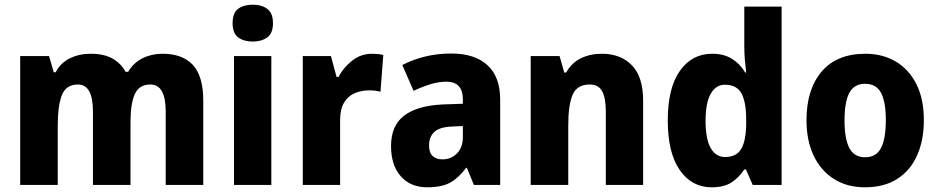

<svg xmlns="http://www.w3.org/2000/svg" viewBox="-20 -788 3996 818"><path d="M672 -559Q758 -559 802 -511Q846 -463 846 -359V0H686V-312Q686 -428 621 -428Q573 -428 554.5 -387.5Q536 -347 536 -268V0H376V-313Q376 -428 312 -428Q262 -428 244 -383.5Q226 -339 226 -252V0H66V-549H189L209 -480H217Q238 -520 277.5 -539.5Q317 -559 367 -559Q422 -559 458.5 -539Q495 -519 515 -482H526Q549 -521 587.5 -540Q626 -559 672 -559Z M1057 -768Q1095 -768 1119 -750Q1143 -732 1143 -689Q1143 -646 1118.5 -628.5Q1094 -611 1057 -611Q1019 -611 995 -628.5Q971 -646 971 -689Q971 -733 994.5 -750.5Q1018 -768 1057 -768ZM1136 -549V0H977V-549Z M1565 -559Q1590 -559 1613 -554L1601 -397Q1583 -403 1553 -403Q1519 -403 1491 -391Q1463 -379 1446 -351Q1429 -323 1429 -277V0H1270V-549H1390L1414 -460H1422Q1442 -499 1479.5 -529Q1517 -559 1565 -559Z M1903 -560Q2002 -560 2056.5 -510.5Q2111 -461 2111 -363V0H1999L1969 -73H1966Q1934 -30 1898 -10Q1862 10 1800 10Q1729 10 1687.5 -37Q1646 -84 1646 -166Q1646 -253 1702 -295.5Q1758 -338 1866 -343L1952 -346V-364Q1952 -440 1882 -440Q1850 -440 1815 -429.5Q1780 -419 1742 -401L1694 -511Q1738 -534 1790.5 -547Q1843 -560 1903 -560ZM1907 -249Q1853 -247 1830.5 -226Q1808 -205 1808 -169Q1808 -137 1823.5 -123Q1839 -109 1865 -109Q1902 -109 1927 -134.5Q1952 -160 1952 -204V-251Z M2544 -559Q2624 -559 2672 -510Q2720 -461 2720 -359V0H2561V-313Q2561 -370 2545.5 -399Q2530 -428 2492 -428Q2439 -428 2420 -385Q2401 -342 2401 -253V0H2241V-549H2364L2384 -479H2392Q2415 -520 2454.5 -539.5Q2494 -559 2544 -559Z M3012 10Q2927 10 2876 -63.5Q2825 -137 2825 -275Q2825 -413 2876.5 -486Q2928 -559 3014 -559Q3064 -559 3098.5 -537.5Q3133 -516 3155 -479H3159Q3156 -503 3153.5 -532.5Q3151 -562 3151 -590V-760H3310V0H3187L3158 -66H3151Q3128 -31 3096 -10.5Q3064 10 3012 10ZM3069 -119Q3117 -119 3137.5 -153Q3158 -187 3159 -258V-280Q3159 -353 3139 -390Q3119 -427 3068 -427Q3030 -427 3008 -388.5Q2986 -350 2986 -274Q2986 -195 3008 -157Q3030 -119 3069 -119Z M3916 -276Q3916 -191 3887.5 -126.5Q3859 -62 3803 -26Q3747 10 3665 10Q3588 10 3532 -26Q3476 -62 3446 -126Q3416 -190 3416 -276Q3416 -407 3480.5 -483Q3545 -559 3667 -559Q3740 -559 3796 -526Q3852 -493 3884 -430Q3916 -367 3916 -276ZM3578 -275Q3578 -197 3598.5 -157.5Q3619 -118 3666 -118Q3713 -118 3733.5 -157.5Q3754 -197 3754 -276Q3754 -354 3733.5 -392.5Q3713 -431 3666 -431Q3619 -431 3598.5 -392.5Q3578 -354 3578 -275Z"/></svg>

Font: Noto Sans Sinhala SemiCondensed ExtraBold
Style: Regular
Weight: 800
Width: 4
Designer: Jelle Bosma - Monotype Design Team
Foundry: Monotype Imaging Inc.
Version: Version 2.006; ttfautohint (v1.8.4.7-5d5b)